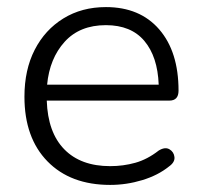

<svg xmlns="http://www.w3.org/2000/svg" viewBox="-20 -514 568 542"><path d="M291 8Q179 8 114 -58.5Q49 -125 49 -241Q49 -317 78 -373.5Q107 -430 159 -462Q211 -494 279 -494Q375 -494 429.5 -431Q484 -368 484 -258Q484 -230 458 -230H112Q115 -140 161.5 -92.5Q208 -45 291 -45Q328 -45 362 -54.5Q396 -64 428 -89Q446 -100 458.5 -92.5Q471 -85 472.5 -70.5Q474 -56 457 -44Q426 -19 381.5 -5.5Q337 8 291 8ZM113 -275H428Q425 -354 387.5 -398.5Q350 -443 279 -443Q205 -443 162.5 -396Q120 -349 113 -275Z"/></svg>

Font: Chiron GoRound TC L
Style: Regular
Weight: 300
Designer: Ryoko NISHIZUKA 西塚涼子 (kana, bopomofo & ideographs); Paul D. Hunt (Latin, Greek & Cyrillic); Sandoll Communications 산돌커뮤니
Foundry: Adobe
Version: Version 1.000;hotconv 1.1.1;makeotfexe 2.6.0